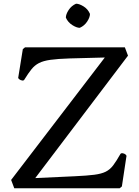

<svg xmlns="http://www.w3.org/2000/svg" viewBox="-20 -1015 750 1035"><path d="M170 -55 385 -65Q450 -68 488.5 -73Q527 -78 550 -89.5Q573 -101 590 -123.5Q607 -146 628 -183Q631 -190 640.5 -189Q650 -188 657 -182Q664 -176 661 -169L637 -10L625 0H57L40 -45L545 -705L355 -700Q291 -698 252 -692.5Q213 -687 190 -675Q167 -663 150 -642Q133 -621 112 -587Q109 -580 100 -581Q91 -582 83.5 -588Q76 -594 79 -601L103 -750L115 -760H653L670 -715ZM410 -865Q393 -865 369.5 -880Q346 -895 335 -920Q335 -938 350 -961Q365 -984 390 -995Q407 -995 430.5 -980.5Q454 -966 465 -940Q465 -922 450 -899Q435 -876 410 -865Z"/></svg>

Font: Anvers
Style: Regular
Weight: 400
Designer: Ishtar van Looy
Version: Version 1.000